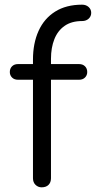

<svg xmlns="http://www.w3.org/2000/svg" viewBox="-20 -801 410 821"><path d="M158 0Q143 0 132 -10.5Q121 -21 121 -39V-546Q121 -616 145 -669Q169 -722 216 -751.5Q263 -781 331 -781Q348 -781 359 -771Q370 -761 370 -746Q370 -731 359 -721Q348 -711 331 -711Q286 -711 256.5 -690.5Q227 -670 212.5 -633.5Q198 -597 198 -550V-39Q198 -21 187.5 -10.5Q177 0 158 0ZM57 -460Q41 -460 31.5 -469.5Q22 -479 22 -493Q22 -508 31.5 -517.5Q41 -527 57 -527H318Q334 -527 343.5 -517.5Q353 -508 353 -493Q353 -479 343.5 -469.5Q334 -460 318 -460Z"/></svg>

Font: Comfortaa
Style: Regular
Weight: 400
Designer: Johan Aakerlund
Foundry: Johan Aakerlund
Version: Version 3.104; ttfautohint (v1.8.1.43-b0c9)